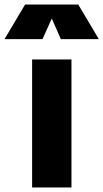

<svg xmlns="http://www.w3.org/2000/svg" viewBox="-72 -829 457 849"><path d="M0 0ZM70 -566H244V0H70ZM197 -656 157 -747 116 -656H-52L39 -809H274L365 -656Z"/></svg>

Font: Biryani Black
Style: Regular
Weight: 900
Designer: Dan Reynolds and Mathieu Reguer
Foundry: Dan Reynolds and Mathieu Reguer
Version: Version 1.004; ttfautohint (v1.1) -l 5 -r 5 -G 72 -x 0 -D la